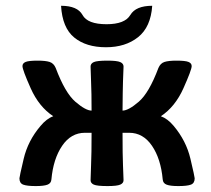

<svg xmlns="http://www.w3.org/2000/svg" viewBox="-20 -626 716 651"><path d="M584.5 4.9Q557.6 4.9 545.2 0.2Q532.7 -4.4 531.7 -17.6Q525.4 -87.4 495.4 -131.6Q465.3 -175.8 418 -175.8H395.5Q395.5 -99.6 397 -66.4Q398.9 -27.8 398.9 -15.1Q398.9 -4.9 387.7 0Q376.5 4.9 344.7 4.9Q309.1 4.9 298.1 0Q287.1 -4.9 287.1 -15.1Q287.1 -27.8 288.8 -66.2Q290.5 -104.5 290.5 -175.8H268.1Q220.7 -175.8 190.7 -131.6Q160.6 -87.4 154.3 -17.6Q153.3 -4.4 140.9 0.2Q128.4 4.9 101.6 4.9Q71.3 4.9 58.6 0Q45.9 -4.9 45.9 -21.5Q45.9 -26.4 60.3 -87.6Q74.7 -148.9 117.2 -198.7Q137.7 -223.6 160.6 -231.9Q112.3 -263.7 84.2 -326.4Q56.2 -389.2 56.2 -401.9Q56.2 -411.6 66.9 -416Q77.6 -420.4 107.9 -420.4Q134.3 -420.4 148.2 -416Q162.1 -411.6 168.9 -395.5Q200.7 -311 235.6 -281Q270.5 -251 290.5 -251Q290.5 -311 288.8 -349.1Q287.1 -387.2 287.1 -400.4Q287.1 -410.6 298.1 -415.5Q309.1 -420.4 344.7 -420.4Q376.5 -420.4 387.7 -415.5Q398.9 -410.6 398.9 -400.4Q398.9 -387.2 397 -349.1Q396 -318.4 395.5 -251Q415.5 -251 450.4 -281Q485.4 -311 517.1 -395.5Q523.9 -411.6 537.8 -416Q551.8 -420.4 578.1 -420.4Q608.4 -420.4 619.1 -416Q629.9 -411.6 629.9 -401.9Q629.9 -389.2 601.8 -326.4Q573.7 -263.7 525.4 -231.9Q548.3 -223.6 568.4 -199.7Q611.3 -148.9 625.7 -87.6Q640.1 -26.4 640.1 -21.5Q640.1 -4.9 627.4 0Q614.7 4.9 584.5 4.9ZM339.4 -465.8Q272 -465.8 231.7 -498.8Q191.4 -531.7 187 -606.4Q242.7 -606.4 259.8 -575.2Q276.9 -543.9 341.3 -543.9Q403.3 -543.9 421.9 -575.2Q440.4 -606.4 496.1 -606.4Q491.2 -534.2 448.2 -500Q405.3 -465.8 339.4 -465.8Z"/></svg>

Font: Bainsley
Style: Bold
Weight: 700
Designer: Paul James MIller
Foundry: High-Logic / Made with FontCreator
Version: Version 1.411;March 28, 2021;FontCreator 13.0.0.2683 64-bit